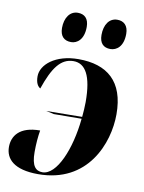

<svg xmlns="http://www.w3.org/2000/svg" viewBox="-100 -814 663 881"><g transform="rotate(10 232.0 -373.5)"><path d="M366 -616C395 -616 426 -638 426 -697C426 -736 405 -754 375 -754C337 -754 315 -720 315 -673C315 -634 334 -616 366 -616ZM183 -616C211 -616 242 -638 242 -697C242 -736 222 -754 191 -754C154 -754 131 -720 131 -673C131 -634 151 -616 183 -616ZM163 -277 292 -278C278 -135 224 -5 157 -5C126 -5 106 -25 106 -90C106 -129 109 -163 114 -192C17 -192 -14 -143 -14 -93C-14 -38 26 7 139 7C370 7 446 -190 446 -326C446 -479 365 -545 231 -545C123 -545 59 -489 59 -435C59 -404 69 -389 81 -382C115 -481 150 -532 210 -532C265 -532 297 -480 297 -356C297 -333 295 -310 293 -287L126 -285Z"/></g></svg>

Font: Noto Serif Display Condensed ExtraBold
Style: Italic
Weight: 800
Width: 3
Italic angle: -12°
Designer: Monotype Design Team
Foundry: Monotype Imaging Inc.
Version: Version 2.009